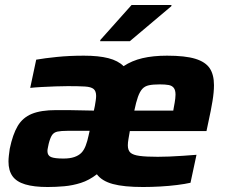

<svg xmlns="http://www.w3.org/2000/svg" viewBox="-20 -741 900 769"><path d="M171 8Q116 8 81 -2.5Q46 -13 30 -35.5Q14 -58 14 -94Q14 -105 15.5 -118Q17 -131 19 -145Q31 -203 51 -236.5Q71 -270 107.5 -285Q144 -300 205 -300Q226 -300 252 -300Q278 -300 305 -299Q332 -298 356 -298L360 -317Q362 -329 363.5 -339Q365 -349 365 -357Q365 -376 355 -384.5Q345 -393 320 -394.5Q295 -396 252 -396Q231 -396 202.5 -395Q174 -394 146.5 -392.5Q119 -391 101 -389L125 -502Q159 -508 208.5 -513Q258 -518 316 -518Q375 -518 414 -508Q453 -498 475 -476Q508 -498 550.5 -508Q593 -518 649 -518Q722 -518 762.5 -505.5Q803 -493 820 -467.5Q837 -442 837 -400Q837 -372 831 -335.5Q825 -299 815 -254L807 -216H500Q497 -198 494.5 -184Q492 -170 492 -159Q492 -139 502.5 -129.5Q513 -120 539.5 -116.5Q566 -113 612 -113Q632 -113 658 -114Q684 -115 712.5 -117Q741 -119 767 -121L743 -9Q721 -4 689 0Q657 4 621.5 6Q586 8 553 8Q476 8 432 -4Q388 -16 368 -43Q337 -19 304 -8.5Q271 2 237 5Q203 8 171 8ZM234 -106Q260 -106 277.5 -112Q295 -118 305.5 -128.5Q316 -139 323 -157Q330 -175 335 -199L339 -217H250Q225 -217 210.5 -214Q196 -211 188.5 -200Q181 -189 175 -165Q174 -159 172 -150.5Q170 -142 170 -136Q170 -118 184.5 -112Q199 -106 234 -106ZM518 -298H674L676 -310Q678 -320 679.5 -329Q681 -338 682 -346.5Q683 -355 683 -362Q683 -380 676 -389Q669 -398 655.5 -400.5Q642 -403 620 -403Q593 -403 576.5 -399.5Q560 -396 550 -385Q540 -374 532.5 -353Q525 -332 518 -298ZM381 -576 382 -581 507 -721H667L666 -716L500 -576Z"/></svg>

Font: Saira Thin
Style: Bold Italic
Weight: 700
Italic angle: -12°
Version: Version 1.101